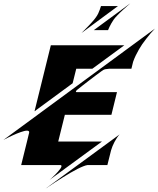

<svg xmlns="http://www.w3.org/2000/svg" viewBox="-91 -981 943 1144"><path d="M467.8 -801.3 685.5 -961.4Q663.6 -942.4 644 -924.3Q632.3 -913.6 625 -906.5Q617.7 -899.4 610.4 -891.8Q603 -884.3 596.7 -877.2Q590.3 -870.1 586.4 -864.3Q578.6 -853 572.3 -841.8Q565.9 -830.6 561.5 -821.3Q556.6 -811 552.7 -801.3ZM611.8 -944.8 394.5 -784.2Q413.1 -802.2 429.7 -819.8Q439.5 -829.6 445.8 -836.7Q452.1 -843.8 458.7 -851.1Q465.3 -858.4 470.9 -865.2Q476.6 -872.1 480.5 -877.9Q488.8 -889.2 494.4 -901.1Q500 -913.1 503.4 -922.9Q507.8 -934.1 510.7 -944.8ZM341.8 -484.9 114.7 -317.9 211.9 -711.4H649.9L459 -571.3H363.3ZM180.2 143.1 621.6 -180.2Q613.8 -171.9 606 -160.2Q598.1 -148.4 591.3 -135.5Q584.5 -122.6 579.1 -109.4Q573.7 -96.2 570.8 -85.4L548.8 2.4H431.2Q421.4 3.4 405.3 9.8Q389.2 16.1 369.6 26.1Q350.1 36.1 328.6 48.6Q307.1 61 286.1 74.2Q236.3 105 180.2 143.1ZM-70.8 -147 832 -810.5Q805.2 -782.7 780.8 -750.5Q766.1 -731.9 756.3 -717.5Q746.6 -703.1 736.8 -686.3Q727.1 -669.4 718 -650.9Q709 -632.3 702.1 -612.8L691.9 -571.3H557.6Q555.7 -570.8 554.7 -570.8H554.2Q547.4 -570.8 536.4 -568.6Q525.4 -566.4 510.7 -554.7Q500 -546.9 479.7 -531.7Q459.5 -516.6 438.2 -500.2Q417 -483.9 399.2 -470Q381.3 -456.1 375 -450.7Q372.1 -448.7 368.9 -446Q365.7 -443.4 363.5 -440.7Q361.3 -438 361.1 -435.5Q360.8 -433.1 364.3 -432.1H606L572.8 -296.9H295.4L255.9 -137.7H516.6L204.6 90.8Q208.5 87.4 217 79.6Q225.6 71.8 235.1 62.3Q244.6 52.7 253.9 42.5Q263.2 32.2 269 23.7Q274.9 15.1 275.4 9.3Q275.9 3.4 268.6 2.4H35.2Q48.3 -50.8 58.6 -92.3Q64.9 -117.7 68.6 -132.6Q72.3 -147.5 75.2 -159.7Q78.1 -171.9 80.1 -180.2Q82 -188.5 82.5 -189Q84 -196.3 80.6 -199.5Q77.1 -202.6 69.8 -202.6Q62.5 -202.6 53 -200.2Q43.5 -197.8 32.2 -193.8Q21 -189.9 9 -185.1Q-2.9 -180.2 -14.6 -174.8Q-41.5 -162.6 -70.8 -147Z"/></svg>

Font: Facon
Style: Bold Italic
Weight: 700
Italic angle: -12°
Designer: Google
Version: Version 2.001150; 2014